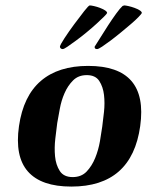

<svg xmlns="http://www.w3.org/2000/svg" viewBox="-20 -678 543 708"><path d="M50 -213Q66 -324 130.5 -379.5Q195 -435 305 -435Q528 -435 497 -213Q466 10 243 10Q132 10 83 -45.5Q34 -101 50 -213ZM248 -25Q280 -25 299.5 -45.5Q319 -66 331 -95.5Q343 -125 348.5 -157Q354 -189 357 -211Q360 -233 363.5 -265.5Q367 -298 363.5 -328Q360 -358 346 -379.5Q332 -401 300 -401Q269 -401 249.5 -381.5Q230 -362 218 -334.5Q206 -307 200.5 -276.5Q195 -246 191 -224Q188 -201 184 -167Q180 -133 183 -101.5Q186 -70 200.5 -47.5Q215 -25 248 -25ZM311 -658Q316 -658 327 -655.5Q338 -653 348.5 -649Q359 -645 367 -640Q375 -635 375 -630Q374 -627 363 -616Q352 -605 335.5 -590Q319 -575 299 -558.5Q279 -542 260.5 -528.5Q242 -515 229 -506Q216 -497 211 -497Q207 -497 204 -499.5Q201 -502 201 -506Q202 -513 218 -537.5Q234 -562 254 -589Q274 -616 290.5 -637Q307 -658 311 -658ZM432 -656Q433 -656 435 -657Q437 -658 438 -658Q443 -658 454 -655.5Q465 -653 476 -649Q487 -645 495 -640Q503 -635 503 -630Q502 -627 491 -615.5Q480 -604 463 -589.5Q446 -575 426 -558.5Q406 -542 388 -528.5Q370 -515 356.5 -506Q343 -497 338 -497Q328 -497 329 -506Q337 -518 350.5 -540Q364 -562 379 -585Q394 -608 408.5 -628Q423 -648 432 -656Z"/></svg>

Font: Gamine
Style: Bold Italic
Weight: 700
Designer: Tapiwanashe Sebastian Garikayi
Version: Version 1.000